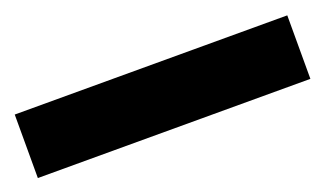

<svg xmlns="http://www.w3.org/2000/svg" viewBox="-30 -58 561 331"><g transform="rotate(-20 250.0 108.0)"><path d="M500 50.5V167H0V50.5Z"/></g></svg>

Font: Hepta Slab ExtraLight
Style: Bold
Weight: 700
Version: Version 1.102